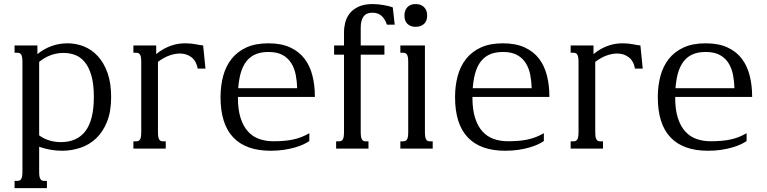

<svg xmlns="http://www.w3.org/2000/svg" viewBox="-20 -747 3854 965"><path d="M176.8 -66.9Q184.1 -61 194.6 -55.2Q205.1 -49.3 218.8 -44.2Q232.4 -39.1 249.3 -35.9Q266.1 -32.7 285.2 -32.7Q367.7 -32.7 409.7 -88.6Q451.7 -144.5 451.7 -259.3Q451.7 -325.2 439 -368.2Q426.3 -411.1 405 -436.3Q383.8 -461.4 356.4 -471.2Q329.1 -481 299.8 -481Q279.3 -481 261.7 -477.3Q244.1 -473.6 229.2 -467.5Q214.4 -461.4 201.4 -453.4Q188.5 -445.3 176.8 -436ZM176.8 113.8Q176.8 128.9 178.2 138.2Q179.7 147.5 183.1 152.8Q186.5 158.2 191.2 160.2Q195.8 162.1 202.6 162.1H215.8V198.7H53.2V162.1H66.9Q73.2 162.1 78.1 160.2Q83 158.2 86.4 152.8Q89.8 147.5 91.3 138.2Q92.8 128.9 92.8 113.8V-433.6Q92.8 -448.7 91.3 -458Q89.8 -467.3 86.4 -472.7Q83 -478 78.1 -480Q73.2 -481.9 66.9 -481.9H53.2V-518.6H168V-475.1Q200.7 -501.5 238.8 -515.4Q276.9 -529.3 319.8 -529.3Q362.3 -529.3 401.6 -513.7Q440.9 -498 471.4 -465.1Q502 -432.1 520.3 -381.1Q538.6 -330.1 538.6 -259.3Q538.6 -186 517.8 -134.8Q497.1 -83.5 462.9 -51.3Q428.7 -19 384 -4.2Q339.4 10.7 292 10.7Q262.7 10.7 233.6 5.6Q204.6 0.5 176.8 -9.3Z M773.9 -436V-85Q773.9 -69.8 775.4 -60.5Q776.9 -51.3 780.3 -45.9Q783.7 -40.5 788.3 -38.6Q793 -36.6 799.8 -36.6H813V0H650.4V-36.6H664.1Q670.4 -36.6 675.3 -38.6Q680.2 -40.5 683.6 -45.9Q687 -51.3 688.5 -60.5Q689.9 -69.8 689.9 -85V-433.6Q689.9 -448.7 688.5 -458Q687 -467.3 683.6 -472.7Q680.2 -478 675.3 -480Q670.4 -481.9 664.1 -481.9H650.4V-518.6H765.1V-475.1Q784.7 -491.2 804.2 -501.7Q823.7 -512.2 842 -518.3Q860.4 -524.4 877.7 -526.9Q895 -529.3 910.6 -529.3Q939.5 -529.3 962.4 -524.7Q985.4 -520 1001 -518.6L1012.7 -402.3H973.6Q966.8 -440.4 942.4 -459.2Q918 -478 883.8 -478Q858.9 -478 830.6 -467.8Q802.2 -457.5 773.9 -436Z M1329.1 -529.3Q1394 -529.3 1438.7 -508.5Q1483.4 -487.8 1510.7 -451.7Q1538.1 -415.5 1550.3 -366.9Q1562.5 -318.4 1562.5 -262.7V-259.8H1175.8V-256.3Q1175.8 -195.8 1189.2 -154.1Q1202.6 -112.3 1226.3 -86.2Q1250 -60.1 1282.7 -48.6Q1315.4 -37.1 1354 -37.1Q1382.3 -37.1 1406.5 -39.1Q1430.7 -41 1452.6 -45.7Q1474.6 -50.3 1494.6 -58.1Q1514.6 -65.9 1534.7 -77.6V-38.1Q1522.9 -29.8 1504.6 -21.2Q1486.3 -12.7 1461.7 -5.6Q1437 1.5 1406.7 6.1Q1376.5 10.7 1340.3 10.7Q1216.3 10.7 1152.3 -56.4Q1088.4 -123.5 1088.4 -259.3Q1088.4 -315.4 1101.6 -364.7Q1114.7 -414.1 1143.6 -450.7Q1172.4 -487.3 1218 -508.3Q1263.7 -529.3 1329.1 -529.3ZM1473.6 -303.7Q1472.7 -337.4 1466.6 -369.9Q1460.4 -402.3 1444.8 -428.2Q1429.2 -454.1 1401.4 -470Q1373.5 -485.8 1329.1 -485.8Q1285.6 -485.8 1256.3 -470.5Q1227.1 -455.1 1209.2 -425.5Q1191.4 -396 1183.6 -353Q1179.2 -330.1 1177.2 -303.7Z M1709 -585.9Q1709 -609.4 1715.3 -634.3Q1721.7 -659.2 1737.8 -679.7Q1753.9 -700.2 1782 -713.4Q1810.1 -726.6 1853.5 -726.6Q1867.2 -726.6 1881.3 -725.1Q1895.5 -723.6 1908.7 -721.4Q1921.9 -719.2 1933.6 -716.3Q1945.3 -713.4 1954.1 -710L1963.9 -623H1924.8Q1918 -642.6 1909.2 -654.5Q1900.4 -666.5 1890.4 -672.9Q1880.4 -679.2 1870.1 -681.2Q1859.9 -683.1 1850.6 -683.1Q1821.3 -683.1 1807.1 -663.8Q1793 -644.5 1793 -607.9V-518.6H1912.1V-472.2H1793V-85Q1793 -69.8 1794.4 -60.5Q1795.9 -51.3 1799.3 -45.9Q1802.7 -40.5 1807.4 -38.6Q1812 -36.6 1818.8 -36.6H1832V0H1669.4V-36.6H1683.1Q1689.5 -36.6 1694.3 -38.6Q1699.2 -40.5 1702.6 -45.9Q1706.1 -51.3 1707.5 -60.5Q1709 -69.8 1709 -85V-472.2H1659.2V-518.6H1709Z M1992.2 -518.6H2115.7V-85Q2115.7 -69.8 2117.2 -60.5Q2118.7 -51.3 2122.1 -45.9Q2125.5 -40.5 2130.1 -38.6Q2134.8 -36.6 2141.6 -36.6H2154.8V0H1992.2V-36.6H2005.9Q2012.2 -36.6 2017.1 -38.6Q2022 -40.5 2025.4 -45.9Q2028.8 -51.3 2030.3 -60.5Q2031.7 -69.8 2031.7 -85V-433.6Q2031.7 -448.7 2030.3 -458Q2028.8 -467.3 2025.4 -472.7Q2022 -478 2017.1 -480Q2012.2 -481.9 2005.9 -481.9H1992.2ZM2012.7 -668.5Q2012.7 -695.3 2027.6 -710.9Q2042.5 -726.6 2068.8 -726.6Q2096.2 -726.6 2111.6 -710.9Q2127 -695.3 2127 -668.5Q2127 -642.1 2111.6 -627.2Q2096.2 -612.3 2068.8 -612.3Q2042.5 -612.3 2027.6 -627.2Q2012.7 -642.1 2012.7 -668.5Z M2507.8 -529.3Q2572.8 -529.3 2617.4 -508.5Q2662.1 -487.8 2689.5 -451.7Q2716.8 -415.5 2729 -366.9Q2741.2 -318.4 2741.2 -262.7V-259.8H2354.5V-256.3Q2354.5 -195.8 2367.9 -154.1Q2381.3 -112.3 2405 -86.2Q2428.7 -60.1 2461.4 -48.6Q2494.1 -37.1 2532.7 -37.1Q2561 -37.1 2585.2 -39.1Q2609.4 -41 2631.3 -45.7Q2653.3 -50.3 2673.3 -58.1Q2693.4 -65.9 2713.4 -77.6V-38.1Q2701.7 -29.8 2683.3 -21.2Q2665 -12.7 2640.4 -5.6Q2615.7 1.5 2585.4 6.1Q2555.2 10.7 2519 10.7Q2395 10.7 2331.1 -56.4Q2267.1 -123.5 2267.1 -259.3Q2267.1 -315.4 2280.3 -364.7Q2293.5 -414.1 2322.3 -450.7Q2351.1 -487.3 2396.7 -508.3Q2442.4 -529.3 2507.8 -529.3ZM2652.3 -303.7Q2651.4 -337.4 2645.3 -369.9Q2639.2 -402.3 2623.5 -428.2Q2607.9 -454.1 2580.1 -470Q2552.2 -485.8 2507.8 -485.8Q2464.4 -485.8 2435.1 -470.5Q2405.8 -455.1 2387.9 -425.5Q2370.1 -396 2362.3 -353Q2357.9 -330.1 2356 -303.7Z M2971.7 -436V-85Q2971.7 -69.8 2973.1 -60.5Q2974.6 -51.3 2978 -45.9Q2981.4 -40.5 2986.1 -38.6Q2990.7 -36.6 2997.6 -36.6H3010.7V0H2848.1V-36.6H2861.8Q2868.2 -36.6 2873 -38.6Q2877.9 -40.5 2881.3 -45.9Q2884.8 -51.3 2886.2 -60.5Q2887.7 -69.8 2887.7 -85V-433.6Q2887.7 -448.7 2886.2 -458Q2884.8 -467.3 2881.3 -472.7Q2877.9 -478 2873 -480Q2868.2 -481.9 2861.8 -481.9H2848.1V-518.6H2962.9V-475.1Q2982.4 -491.2 3002 -501.7Q3021.5 -512.2 3039.8 -518.3Q3058.1 -524.4 3075.4 -526.9Q3092.8 -529.3 3108.4 -529.3Q3137.2 -529.3 3160.2 -524.7Q3183.1 -520 3198.7 -518.6L3210.4 -402.3H3171.4Q3164.6 -440.4 3140.1 -459.2Q3115.7 -478 3081.5 -478Q3056.6 -478 3028.3 -467.8Q3000 -457.5 2971.7 -436Z M3526.9 -529.3Q3591.8 -529.3 3636.5 -508.5Q3681.2 -487.8 3708.5 -451.7Q3735.8 -415.5 3748 -366.9Q3760.3 -318.4 3760.3 -262.7V-259.8H3373.5V-256.3Q3373.5 -195.8 3387 -154.1Q3400.4 -112.3 3424.1 -86.2Q3447.8 -60.1 3480.5 -48.6Q3513.2 -37.1 3551.8 -37.1Q3580.1 -37.1 3604.2 -39.1Q3628.4 -41 3650.4 -45.7Q3672.4 -50.3 3692.4 -58.1Q3712.4 -65.9 3732.4 -77.6V-38.1Q3720.7 -29.8 3702.4 -21.2Q3684.1 -12.7 3659.4 -5.6Q3634.8 1.5 3604.5 6.1Q3574.2 10.7 3538.1 10.7Q3414.1 10.7 3350.1 -56.4Q3286.1 -123.5 3286.1 -259.3Q3286.1 -315.4 3299.3 -364.7Q3312.5 -414.1 3341.3 -450.7Q3370.1 -487.3 3415.8 -508.3Q3461.4 -529.3 3526.9 -529.3ZM3671.4 -303.7Q3670.4 -337.4 3664.3 -369.9Q3658.2 -402.3 3642.6 -428.2Q3627 -454.1 3599.1 -470Q3571.3 -485.8 3526.9 -485.8Q3483.4 -485.8 3454.1 -470.5Q3424.8 -455.1 3407 -425.5Q3389.2 -396 3381.3 -353Q3377 -330.1 3375 -303.7Z"/></svg>

Font: Arian AMU Serif
Style: Regular
Weight: 400
Designer: Ruben Hakobyan (Tarumian)
Foundry: Ruben Hakobyan (Tarumian)
Version: Version 1.002